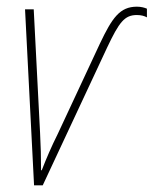

<svg xmlns="http://www.w3.org/2000/svg" viewBox="-20 -555 460 575"><path d="M82 0H108L301 -413C337 -489 353 -510 390 -510C403 -510 413 -507 420 -503V-529C413 -532 403 -535 390 -535C339 -535 316 -502 279 -424L153 -154C134 -116 119 -81 105 -45H103C103 -85 102 -118 100 -157L81 -527H55Z"/></svg>

Font: Noto Sans Condensed Thin
Style: Italic
Weight: 100
Width: 3
Italic angle: -12°
Designer: Monotype Design Team
Foundry: Monotype Imaging Inc.
Version: Version 2.013